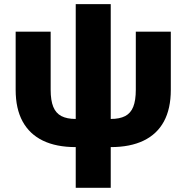

<svg xmlns="http://www.w3.org/2000/svg" viewBox="-20 -692 890 916"><path d="M341.3 9.8Q248.5 9.8 184.8 -21Q121.1 -51.8 87.9 -112.5Q54.7 -173.3 54.7 -263.2V-541H221.7V-263.7Q221.7 -212.9 234.1 -182.4Q246.6 -151.9 272.9 -138.2Q299.3 -124.5 341.3 -124.5H508.3Q550.8 -124.5 577.1 -138.2Q603.5 -151.9 615.7 -182.4Q627.9 -212.9 627.9 -263.7V-541H794.9V-263.2Q794.9 -173.3 762 -112.5Q729 -51.8 665 -21Q601.1 9.8 508.3 9.8ZM341.3 204.1V-672.4H508.3V204.1Z"/></svg>

Font: Inter 17pt ExtraBold
Style: Regular
Weight: 800
Version: Version 4.001;git-66647c0bb